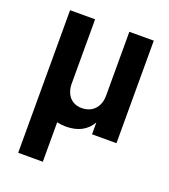

<svg xmlns="http://www.w3.org/2000/svg" viewBox="-131 -607 792 901"><g transform="rotate(20 264.5 -156.0)"><path d="M64 200H187V3C201 6 216 8 231 8C291 8 334 -14 360 -59V0H482V-512H360V-193C360 -136 325 -99 272 -99C221 -99 189 -135 189 -192V-512H64Z"/></g></svg>

Font: Vanilla Cream
Style: Bold
Weight: 700
Designer: Jeremy Tribby, Jinavaṁso
Foundry: Tribby Type
Version: Version 1.422;Glyphs 3.1.2 (3151)